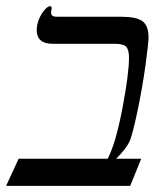

<svg xmlns="http://www.w3.org/2000/svg" viewBox="-42 -608 544 628"><path d="M383.8 0H-22L19 -88.9H310.1Q335.9 -136.7 357.9 -251.2Q379.9 -365.7 379.9 -419.9Q379.9 -445.8 370.4 -455.3Q360.8 -464.8 333 -464.8H129.9Q78.1 -464.8 78.1 -509.8Q78.1 -526.9 85.4 -544.9Q92.8 -563 103.8 -575.4Q114.7 -587.9 122.1 -587.9Q127 -587.9 127 -579.1Q125 -573.2 125 -565.9Q125 -553.2 144 -553.2H355Q404.3 -553.2 424.1 -538.6Q443.8 -523.9 443.8 -485.8Q443.8 -466.3 433.8 -394Q423.8 -321.8 408 -246.1Q392.1 -170.4 382.8 -147.9Q372.6 -123.5 337.9 -88.9H419.9Z"/></svg>

Font: Tinos
Style: Italic
Weight: 400
Italic angle: -16.333°
Designer: Steve Matteson
Foundry: Monotype Imaging Inc.
Version: Version 1.32